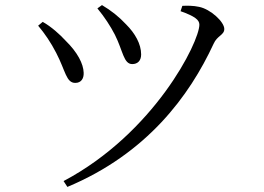

<svg xmlns="http://www.w3.org/2000/svg" viewBox="-20 -706 1040 755"><path d="M432 -569C464 -505 466 -454 500 -454C520 -454 535 -466 535 -492C535 -533 511 -575 476 -610C448 -640 418 -664 381 -686L363 -673C391 -639 414 -604 432 -569ZM820 -534C834 -566 862 -568 862 -592C862 -620 808 -670 763 -679C741 -684 715 -684 697 -683L690 -662C746 -642 764 -628 764 -609C764 -541 587 -183 230 6L245 29C558 -102 725 -329 820 -534ZM201 -498C238 -427 240 -380 276 -380C299 -380 310 -397 309 -420C308 -455 285 -500 238 -546C216 -570 182 -601 148 -620L130 -605C156 -574 180 -539 201 -498Z"/></svg>

Font: Source Han Serif
Style: Regular
Weight: 400
Designer: Ryoko NISHIZUKA 西塚涼子 (kana & ideographs); Frank Grießhammer (Latin, Greek & Cyrillic); Wenlong ZHANG 张文龙 (bopomofo); San
Foundry: Adobe Systems Incorporated
Version: Version 1.001;PS 1.001;hotconv 16.6.54;makeotf.lib2.5.65590